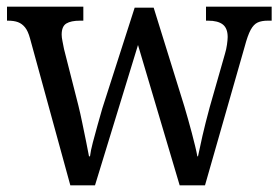

<svg xmlns="http://www.w3.org/2000/svg" viewBox="-20 -556 836 576"><path d="M70 -441Q64 -463 55 -474Q46 -485 34 -489.5Q22 -494 4 -494H1V-536H230V-494H220Q193 -494 179 -485.5Q165 -477 165 -452Q165 -444 167.5 -432Q170 -420 172 -409L215 -240Q221 -216 227 -186.5Q233 -157 238.5 -130.5Q244 -104 247 -87H250Q252 -104 258.5 -128.5Q265 -153 272.5 -180Q280 -207 287 -231L384 -533H441L533 -237Q538 -220 544 -199Q550 -178 555.5 -157Q561 -136 565.5 -117.5Q570 -99 572 -87H574Q579 -112 587.5 -149Q596 -186 609 -234L655 -395Q659 -408 661 -422.5Q663 -437 663 -445Q663 -471 648.5 -482.5Q634 -494 604 -494H598V-536H795V-494H783Q765 -494 753 -488.5Q741 -483 732 -466.5Q723 -450 714 -416L595 0H519L394 -421L265 0H191Z"/></svg>

Font: Noto Serif SemiCondensed
Style: Regular
Weight: 400
Width: 4
Designer: Monotype Design Team
Foundry: Monotype Imaging Inc.
Version: Version 2.013